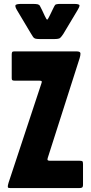

<svg xmlns="http://www.w3.org/2000/svg" viewBox="-20 -963 465 983"><path d="M236 -886 250 -915Q258 -932 262 -937.5Q266 -943 291 -943H358Q387 -943 387 -935Q387 -927 377 -911L304 -789Q294 -774 287.5 -768.5Q281 -763 256 -763H185Q167 -763 160 -765.5Q153 -768 149 -774.5Q145 -781 138 -792L67 -911Q57 -928 59 -935.5Q61 -943 91 -943H145Q165 -943 173 -941Q181 -939 184.5 -932.5Q188 -926 195 -912L209 -882Q219 -860 222.5 -862.5Q226 -865 236 -886ZM40 -562V-684Q40 -693 42.5 -696.5Q45 -700 54 -700H370Q383 -700 387.5 -697Q392 -694 392 -689Q392 -679 388 -666L224 -153Q223 -150 223 -146Q223 -140 237 -140H387Q398 -140 401.5 -137.5Q405 -135 405 -123V-18Q405 -5 399.5 -2.5Q394 0 383 0H34Q29 0 24.5 -1Q20 -2 20 -6Q20 -14 21.5 -18.5Q23 -23 24 -28L193 -539Q194 -541 194 -545Q194 -550 180 -550H56Q48 -550 44 -552Q40 -554 40 -562Z"/></svg>

Font: Railroad Gothic CC
Style: Bold
Weight: 700
Designer: indestructible type*
Foundry: Cowboy Collective
Version: Version 1.000